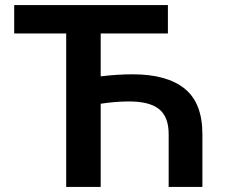

<svg xmlns="http://www.w3.org/2000/svg" viewBox="-20 -737 900 757"><path d="M241 -605H36V-717H642V-605H377V-436Q443 -444 503 -444Q638 -444 708 -387.5Q778 -331 778 -208V0H645V-208Q645 -276 607.5 -306.5Q570 -337 489 -337Q436 -337 377 -328V0H241Z"/></svg>

Font: Nebula Sans Semibold
Style: Regular
Weight: 600
Designer: Paul D. Hunt for Adobe (as Source Sans)
Foundry: Nebula Entertainment & Broadcasting LLC
Version: Version 1.010